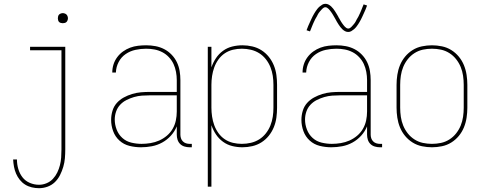

<svg xmlns="http://www.w3.org/2000/svg" viewBox="-20 -766 2540 1009"><path d="M185 223Q166 223 147 218.5Q128 214 112 204Q96 194 84 179Q72 164 64.5 146.5Q57 129 53.5 110Q50 91 49 72H69Q69 97 76 121.5Q83 146 98 165.5Q113 185 136.5 195Q160 205 185 205Q205 205 224.5 197Q244 189 258 174Q272 159 281 140.5Q290 122 295 102Q300 82 301.5 61.5Q303 41 303 20V-502H138V-520H323V20Q323 43 321 66Q319 89 312.5 111Q306 133 295.5 154Q285 175 268.5 191Q252 207 230 215Q208 223 185 223ZM310 -644Q305 -644 299.5 -645.5Q294 -647 290.5 -650.5Q287 -654 285.5 -659.5Q284 -665 284 -670Q284 -675 285.5 -680.5Q287 -686 290.5 -689.5Q294 -693 299.5 -695Q305 -697 310 -697Q315 -697 320.5 -695Q326 -693 329.5 -689.5Q333 -686 335 -680.5Q337 -675 337 -670Q337 -665 335 -659.5Q333 -654 329.5 -650.5Q326 -647 320.5 -645.5Q315 -644 310 -644Z M721 8Q690 8 660 0.5Q630 -7 607.5 -27.5Q585 -48 574.5 -77Q564 -106 564 -136Q564 -160 571 -183.5Q578 -207 593.5 -224.5Q609 -242 630 -253.5Q651 -265 674 -272Q697 -279 720.5 -281Q744 -283 768 -283H909V-345Q909 -366 905 -388Q901 -410 892 -429.5Q883 -449 867.5 -465.5Q852 -482 832.5 -492Q813 -502 791.5 -506Q770 -510 748 -510Q720 -510 692 -504Q664 -498 640.5 -482Q617 -466 603.5 -440Q590 -414 589 -385H570Q570 -407 576.5 -427.5Q583 -448 596 -465.5Q609 -483 626.5 -495.5Q644 -508 664 -515.5Q684 -523 705.5 -525.5Q727 -528 748 -528Q773 -528 797 -523.5Q821 -519 842.5 -508Q864 -497 881.5 -479Q899 -461 909.5 -439Q920 -417 924 -393Q928 -369 928 -345V-58Q928 -49 931 -39.5Q934 -30 941 -23Q948 -16 957.5 -13Q967 -10 976 -10H988V8H976Q963 8 949.5 4Q936 0 926.5 -9.5Q917 -19 913 -32Q909 -45 909 -58V-102Q898 -75 878 -53Q858 -31 832.5 -17Q807 -3 778.5 2.5Q750 8 721 8ZM724 -10Q747 -10 771 -14Q795 -18 816.5 -27.5Q838 -37 856.5 -52.5Q875 -68 887 -88.5Q899 -109 904 -132.5Q909 -156 909 -180V-265H768Q747 -265 726 -263.5Q705 -262 684.5 -256Q664 -250 645 -240.5Q626 -231 611.5 -215.5Q597 -200 590 -179.5Q583 -159 583 -138Q583 -111 593 -85Q603 -59 623 -41Q643 -23 670 -16.5Q697 -10 724 -10Z M1072 215V-520H1091V-412Q1100 -438 1115 -460.5Q1130 -483 1152 -499Q1174 -515 1200.5 -521.5Q1227 -528 1254 -528Q1280 -528 1306 -522Q1332 -516 1354 -502Q1376 -488 1392.5 -467.5Q1409 -447 1419 -422.5Q1429 -398 1432.5 -372Q1436 -346 1436 -320V-200Q1436 -174 1432.5 -148Q1429 -122 1419 -97.5Q1409 -73 1392.5 -52.5Q1376 -32 1354 -18Q1332 -4 1306 2Q1280 8 1254 8Q1227 8 1200.5 1.5Q1174 -5 1152 -21Q1130 -37 1115 -59.5Q1100 -82 1091 -108V215ZM1251 -10Q1275 -10 1298.5 -15.5Q1322 -21 1342 -33.5Q1362 -46 1377 -65Q1392 -84 1401 -106.5Q1410 -129 1413.5 -152.5Q1417 -176 1417 -200V-320Q1417 -344 1413.5 -367.5Q1410 -391 1401 -413.5Q1392 -436 1377 -455Q1362 -474 1342 -486.5Q1322 -499 1298.5 -504.5Q1275 -510 1251 -510Q1227 -510 1204 -504.5Q1181 -499 1161.5 -486Q1142 -473 1128 -453.5Q1114 -434 1106 -412Q1098 -390 1094.5 -366.5Q1091 -343 1091 -320V-200Q1091 -177 1094.5 -153.5Q1098 -130 1106 -108Q1114 -86 1128 -66.5Q1142 -47 1161.5 -34Q1181 -21 1204 -15.5Q1227 -10 1251 -10Z M1721 8Q1690 8 1660 0.5Q1630 -7 1607.5 -27.5Q1585 -48 1574.5 -77Q1564 -106 1564 -136Q1564 -160 1571 -183.5Q1578 -207 1593.5 -224.5Q1609 -242 1630 -253.5Q1651 -265 1674 -272Q1697 -279 1720.5 -281Q1744 -283 1768 -283H1909V-345Q1909 -366 1905 -388Q1901 -410 1892 -429.5Q1883 -449 1867.5 -465.5Q1852 -482 1832.5 -492Q1813 -502 1791.5 -506Q1770 -510 1748 -510Q1720 -510 1692 -504Q1664 -498 1640.5 -482Q1617 -466 1603.5 -440Q1590 -414 1589 -385H1570Q1570 -407 1576.5 -427.5Q1583 -448 1596 -465.5Q1609 -483 1626.5 -495.5Q1644 -508 1664 -515.5Q1684 -523 1705.5 -525.5Q1727 -528 1748 -528Q1773 -528 1797 -523.5Q1821 -519 1842.5 -508Q1864 -497 1881.5 -479Q1899 -461 1909.5 -439Q1920 -417 1924 -393Q1928 -369 1928 -345V-58Q1928 -49 1931 -39.5Q1934 -30 1941 -23Q1948 -16 1957.5 -13Q1967 -10 1976 -10H1988V8H1976Q1963 8 1949.5 4Q1936 0 1926.5 -9.5Q1917 -19 1913 -32Q1909 -45 1909 -58V-102Q1898 -75 1878 -53Q1858 -31 1832.5 -17Q1807 -3 1778.5 2.5Q1750 8 1721 8ZM1724 -10Q1747 -10 1771 -14Q1795 -18 1816.5 -27.5Q1838 -37 1856.5 -52.5Q1875 -68 1887 -88.5Q1899 -109 1904 -132.5Q1909 -156 1909 -180V-265H1768Q1747 -265 1726 -263.5Q1705 -262 1684.5 -256Q1664 -250 1645 -240.5Q1626 -231 1611.5 -215.5Q1597 -200 1590 -179.5Q1583 -159 1583 -138Q1583 -111 1593 -85Q1603 -59 1623 -41Q1643 -23 1670 -16.5Q1697 -10 1724 -10ZM1810 -598Q1801 -598 1793.5 -602Q1786 -606 1780 -611.5Q1774 -617 1769 -623.5Q1764 -630 1759.5 -637Q1755 -644 1750.5 -651.5Q1746 -659 1742 -667Q1739 -672 1736.5 -676.5Q1734 -681 1731 -686Q1728 -691 1725.5 -695Q1723 -699 1720 -703Q1717 -707 1714 -711Q1711 -715 1707.5 -718.5Q1704 -722 1699.5 -725Q1695 -728 1690 -728Q1685 -728 1681 -725.5Q1677 -723 1674 -720Q1671 -717 1668 -713.5Q1665 -710 1661 -705.5Q1657 -701 1655.5 -698.5Q1654 -696 1652 -693Q1650 -690 1648.5 -686.5Q1647 -683 1645 -679.5Q1643 -676 1640.5 -672Q1638 -668 1636 -664Q1634 -660 1632 -655.5Q1630 -651 1627.5 -646Q1625 -641 1623 -635.5Q1621 -630 1618.5 -624.5Q1616 -619 1614 -613Q1612 -607 1609 -601L1591 -607Q1595 -619 1599.5 -629Q1604 -639 1608 -648Q1612 -657 1616 -665.5Q1620 -674 1623.5 -681Q1627 -688 1631 -694.5Q1635 -701 1638.5 -706.5Q1642 -712 1647.5 -719Q1653 -726 1659.5 -731.5Q1666 -737 1673.5 -741.5Q1681 -746 1690 -746Q1699 -746 1706.5 -742Q1714 -738 1720 -732.5Q1726 -727 1731 -720.5Q1736 -714 1740.5 -707Q1745 -700 1749.5 -692.5Q1754 -685 1758 -678V-677Q1761 -673 1763.5 -668Q1766 -663 1769 -658Q1772 -653 1774.5 -649Q1777 -645 1780 -641Q1783 -637 1786 -633Q1789 -629 1792.5 -625.5Q1796 -622 1800.5 -619Q1805 -616 1810 -616Q1815 -616 1819 -618.5Q1823 -621 1826 -624Q1829 -627 1832 -630.5Q1835 -634 1839 -638.5Q1843 -643 1844.5 -645.5Q1846 -648 1848 -651Q1850 -654 1851.5 -657.5Q1853 -661 1855 -664.5Q1857 -668 1859.5 -672Q1862 -676 1864 -680Q1866 -684 1868 -688.5Q1870 -693 1872.5 -698Q1875 -703 1877 -708.5Q1879 -714 1881.5 -719.5Q1884 -725 1886 -731Q1888 -737 1891 -743L1909 -737Q1905 -725 1900.5 -715Q1896 -705 1892 -696Q1888 -687 1884 -678.5Q1880 -670 1876.5 -663Q1873 -656 1869 -649.5Q1865 -643 1861.5 -637.5Q1858 -632 1852.5 -625Q1847 -618 1840.5 -612.5Q1834 -607 1826.5 -602.5Q1819 -598 1810 -598Z M2250 8Q2224 8 2197.5 2.5Q2171 -3 2148.5 -17Q2126 -31 2109 -51.5Q2092 -72 2082 -96.5Q2072 -121 2068 -147.5Q2064 -174 2064 -200V-320Q2064 -346 2068 -372.5Q2072 -399 2082 -423.5Q2092 -448 2109 -468.5Q2126 -489 2148.5 -503Q2171 -517 2197.5 -522.5Q2224 -528 2250 -528Q2276 -528 2302.5 -522.5Q2329 -517 2351.5 -503Q2374 -489 2391 -468.5Q2408 -448 2418 -423.5Q2428 -399 2432 -372.5Q2436 -346 2436 -320V-200Q2436 -174 2432 -147.5Q2428 -121 2418 -96.5Q2408 -72 2391 -51.5Q2374 -31 2351.5 -17Q2329 -3 2302.5 2.5Q2276 8 2250 8ZM2250 -10Q2274 -10 2297.5 -15Q2321 -20 2341.5 -33Q2362 -46 2377 -65Q2392 -84 2401 -106Q2410 -128 2413.5 -152Q2417 -176 2417 -200V-320Q2417 -344 2413.5 -368Q2410 -392 2401 -414Q2392 -436 2377 -455Q2362 -474 2341.5 -487Q2321 -500 2297.5 -505Q2274 -510 2250 -510Q2226 -510 2202.5 -505Q2179 -500 2158.5 -487Q2138 -474 2123 -455Q2108 -436 2099 -414Q2090 -392 2086.5 -368Q2083 -344 2083 -320V-200Q2083 -176 2086.5 -152Q2090 -128 2099 -106Q2108 -84 2123 -65Q2138 -46 2158.5 -33Q2179 -20 2202.5 -15Q2226 -10 2250 -10Z"/></svg>

Font: Iosevka SS18 Thin
Style: Regular
Weight: 100
Monospace: yes
Designer: Belleve Invis
Foundry: Belleve Invis
Version: Version 25.1.1; ttfautohint (v1.8.4)